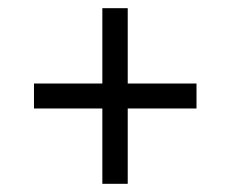

<svg xmlns="http://www.w3.org/2000/svg" viewBox="-20 -592 550 469"><path d="M230 -143V-327H63V-388H230V-572H292V-388H460V-327H292V-143Z"/></svg>

Font: Noto Serif Tamil SemiCondensed Medium
Style: Italic
Weight: 500
Width: 4
Italic angle: -12°
Designer: Indian Type Foundry, Tom Grace, and the Monotype Design Team
Foundry: Monotype Imaging Inc.
Version: Version 2.003; ttfautohint (v1.8.4.7-5d5b)